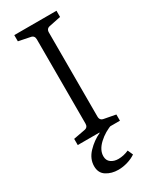

<svg xmlns="http://www.w3.org/2000/svg" viewBox="-196 -620 694 859"><g transform="rotate(-30 151.0 -190.5)"><path d="M145 187Q110 187 84 170.5Q58 154 58 119Q58 81 87.5 50Q117 19 154 2V-5H223Q179 10 147.5 39.5Q116 69 116 101Q116 123 131.5 134Q147 145 169 145Q196 145 223 133L235 160Q218 172 193.5 179.5Q169 187 145 187ZM260 -536 202 -524Q182 -521 182 -501V-66Q182 -46 202 -43L260 -32V0H42V-32L101 -43Q120 -46 120 -66V-501Q120 -521 101 -524L42 -536V-568H260Z"/></g></svg>

Font: Rasa Light
Style: Regular
Weight: 300
Designer: Anna Giedrys (Yrsa+Rasa design), David Brezina (Yrsa art-direction, Rasa art-direction, design)
Foundry: Rosetta Type Foundry
Version: Version 2.004